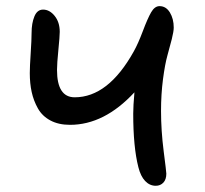

<svg xmlns="http://www.w3.org/2000/svg" viewBox="-20 -657 661 620"><path d="M482.9 -57.1Q463.4 -57.1 448.7 -72.5Q434.1 -87.9 426.8 -117.2Q410.2 -182.1 410.2 -290Q410.2 -314.9 414.1 -358.9Q316.9 -253.9 206.1 -253.9Q168.9 -253.9 142.6 -268.1Q116.2 -282.2 102.3 -307.1Q88.4 -332 82.3 -359.9Q76.2 -387.7 76.2 -420.9Q76.2 -440.9 79.1 -485.1Q82 -529.3 82 -550.8Q82 -582 91.1 -604Q100.1 -626 119.1 -626Q140.1 -626 156.5 -605.7Q172.9 -585.4 172.9 -554.2Q172.9 -540 168.5 -495.8Q164.1 -451.7 164.1 -431.2Q164.1 -342.8 221.2 -342.8Q329.6 -342.8 412.1 -491.2Q425.8 -515.6 441.2 -556.4Q456.5 -597.2 468 -617.2Q479.5 -637.2 495.1 -637.2Q516.1 -637.2 528.6 -616.7Q541 -596.2 541 -567.9Q541 -555.7 534.7 -530.5Q528.3 -505.4 520.5 -477.5Q512.7 -449.7 506.3 -401.1Q500 -352.5 500 -298.8Q500 -235.8 508.5 -168.9Q517.1 -102.1 517.1 -96.2Q517.1 -77.6 507.6 -67.4Q498 -57.1 482.9 -57.1Z"/></svg>

Font: Shantell Sans Irregular Bouncy
Style: Regular
Weight: 400
Designer: Stephen Nixon, Anya Danilova, Shantell Martin
Foundry: Arrow Type
Version: Version 1.006;[9816181b4]